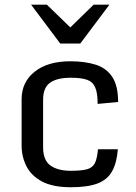

<svg xmlns="http://www.w3.org/2000/svg" viewBox="-20 -789 580 820"><path d="M282.7 10.7Q205.6 10.7 159.4 -13.9Q113.3 -38.6 92.8 -79.3Q72.3 -120.1 72.3 -168V-365.2Q72.3 -438.5 128.2 -482.9Q184.1 -527.3 280.3 -527.3Q342.3 -527.3 388.2 -512.9Q434.1 -498.5 459.2 -460.9Q484.4 -423.3 484.4 -353.5L397 -345.2Q397 -392.6 386.2 -416.5Q375.5 -440.4 350.6 -448.7Q325.7 -457 282.7 -457Q223.6 -457 193.8 -435.8Q164.1 -414.6 164.1 -362.8V-160.2Q164.1 -104.5 195.6 -82Q227.1 -59.6 282.7 -59.6Q328.1 -59.6 351.8 -66.2Q375.5 -72.8 385.3 -92.5Q395 -112.3 398.4 -151.4H483.4Q478.5 -91.8 458 -56.2Q437.5 -20.5 395.3 -4.9Q353 10.7 282.7 10.7ZM237.3 -603 112.8 -769H180.2L280.3 -671.9L379.9 -769H447.3L322.8 -603Z"/></svg>

Font: Monda
Style: Regular
Weight: 400
Designer: Vernon Adams
Foundry: Vernon Adams
Version: Version 2.100; ttfautohint (v1.8.3)